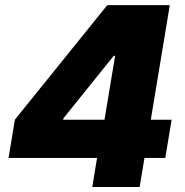

<svg xmlns="http://www.w3.org/2000/svg" viewBox="-20 -748 741 768"><path d="M14.2 -116.2 39.6 -269.5 409.2 -727.5H546.9L513.2 -524.9H435.1L233.4 -274.4L232.9 -269H666.5L641.1 -116.2ZM349.1 0 376 -163.1 391.6 -230.5 474.1 -727.5H659.2L538.6 0Z"/></svg>

Font: Inter 16pt Black
Style: Italic
Weight: 900
Italic angle: -9.3988°
Version: Version 4.001;git-66647c0bb